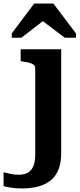

<svg xmlns="http://www.w3.org/2000/svg" viewBox="-89 -816 451 1079"><path d="M109 52V-433Q109 -445 100.5 -452Q92 -459 77 -463Q62 -467 40 -470L27 -472V-539H255V43Q255 100 239 138.5Q223 177 193 200Q163 223 123 233Q83 243 36 243Q0 243 -28.5 238.5Q-57 234 -69 230V152Q-53 156 -31 161Q-9 166 17 166Q45 166 65.5 155.5Q86 145 97.5 120Q109 95 109 52ZM211 -796H103L-23 -628V-604H31L193 -729L112 -727L275 -604H338V-628Z"/></svg>

Font: Roboto Serif 20pt SemiBold
Style: Regular
Weight: 600
Version: Version 1.008